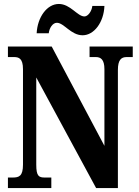

<svg xmlns="http://www.w3.org/2000/svg" viewBox="-20 -949 699 969"><path d="M397 -771C455 -771 504 -837 507 -919H446C443 -892 424 -866 406 -866C371 -866 335 -929 277 -929C217 -929 169 -862 165 -781H226C229 -808 246 -834 267 -834C303 -834 338 -771 397 -771ZM20 0H239V-53H206C176 -53 163 -60 163 -118V-558L465 0H575V-596C575 -647 592 -661 619 -661H650V-714H432V-661H464C488 -661 507 -649 507 -600V-213L241 -714H20V-661H51C75 -661 96 -654 96 -600V-118C96 -60 76 -53 44 -53H20Z"/></svg>

Font: Noto Serif Tamil ExtraCondensed ExtraBold
Style: Regular
Weight: 800
Width: 2
Designer: Indian Type Foundry, Tom Grace, and the Monotype Design Team
Foundry: Monotype Imaging Inc.
Version: Version 2.004